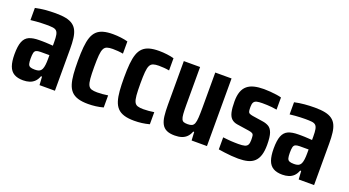

<svg xmlns="http://www.w3.org/2000/svg" viewBox="-44 -935 2471 1361"><g transform="rotate(20 1192.0 -255.0)"><path d="M145.7 8Q103.5 8 76.8 -7.6Q50.1 -23.2 37.9 -57.3Q25.8 -91.3 25.8 -145.5Q25.8 -207.1 38.9 -240.3Q52 -273.5 81 -286.4Q110.1 -299.2 157.7 -299.2Q167.8 -299.2 179.4 -299.2Q190.9 -299.2 203.8 -298.7Q216.6 -298.2 230.8 -297.2Q244.9 -296.2 260.9 -295.2V-322Q260.9 -356.8 257.1 -376.5Q253.2 -396.2 243.3 -405.3Q233.4 -414.4 214.3 -416.6Q195.3 -418.7 165.3 -418.7Q148.3 -418.7 129.4 -417.9Q110.5 -417.1 90.8 -415.6Q71 -414 49.4 -411.4V-503Q85.1 -511 123.5 -514.5Q161.9 -518 202 -518Q248.2 -518 280.2 -511.3Q312.1 -504.6 332.6 -489.6Q353.2 -474.7 364.3 -451Q375.5 -427.4 379.6 -393.5Q383.8 -359.7 383.8 -314.4V0H267.6L263.6 -62.7H255.9Q246.3 -36.6 230.5 -21.2Q214.8 -5.9 193.2 1.1Q171.5 8 145.7 8ZM197.1 -91.7Q211.3 -91.7 221.4 -94.1Q231.5 -96.4 239 -102.5Q246.4 -108.5 250.7 -118.6Q256.1 -130.8 258.5 -150.2Q260.9 -169.6 260.9 -194.5V-223.8H194Q172.4 -223.8 161.4 -218.3Q150.4 -212.8 147.1 -198Q143.7 -183.3 143.7 -155.9Q143.7 -130.3 147.5 -116.2Q151.3 -102.1 162.9 -96.9Q174.5 -91.7 197.1 -91.7Z M635.3 8Q589.8 8 559 -1.5Q528.1 -11 509.2 -31Q490.4 -51 480.7 -82Q471.1 -113 467.6 -156Q464.2 -199 464.2 -255Q464.2 -314.9 468.3 -359.1Q472.5 -403.3 483.1 -433.8Q493.8 -464.3 513.2 -482.9Q532.5 -501.4 562.1 -509.7Q591.7 -518 634.1 -518Q663.9 -518 694.2 -514.2Q724.4 -510.4 746.9 -504V-411.9Q727.5 -415.6 707.4 -417.1Q687.4 -418.7 668.3 -418.7Q642.1 -418.7 625.8 -413.2Q609.6 -407.6 601.4 -391.1Q593.2 -374.7 590.3 -342.2Q587.5 -309.8 587.5 -255Q587.5 -199.6 590.3 -166.9Q593.2 -134.2 601.4 -117.7Q609.7 -101.3 626.2 -96.3Q642.6 -91.3 668.8 -91.3Q688.6 -91.3 708.7 -93.1Q728.7 -95 749.5 -98.1V-6.9Q721.9 0.6 693.3 4.3Q664.7 8 635.3 8Z M983.3 8Q937.8 8 907 -1.5Q876.1 -11 857.2 -31Q838.4 -51 828.7 -82Q819.1 -113 815.6 -156Q812.2 -199 812.2 -255Q812.2 -314.9 816.3 -359.1Q820.5 -403.3 831.1 -433.8Q841.8 -464.3 861.2 -482.9Q880.5 -501.4 910.1 -509.7Q939.7 -518 982.1 -518Q1011.9 -518 1042.2 -514.2Q1072.4 -510.4 1094.9 -504V-411.9Q1075.5 -415.6 1055.4 -417.1Q1035.4 -418.7 1016.3 -418.7Q990.1 -418.7 973.8 -413.2Q957.6 -407.6 949.4 -391.1Q941.2 -374.7 938.3 -342.2Q935.5 -309.8 935.5 -255Q935.5 -199.6 938.3 -166.9Q941.2 -134.2 949.4 -117.7Q957.7 -101.3 974.2 -96.3Q990.6 -91.3 1016.8 -91.3Q1036.6 -91.3 1056.7 -93.1Q1076.7 -95 1097.5 -98.1V-6.9Q1069.9 0.6 1041.3 4.3Q1012.7 8 983.3 8Z M1289.6 8Q1251.2 8 1227.8 -3.1Q1204.3 -14.1 1191.7 -37.3Q1179 -60.4 1174.7 -95.8Q1170.5 -131.2 1170.5 -179.4V-510H1293.3V-226.7Q1293.3 -182.6 1295.2 -156.8Q1297.1 -131 1303 -118.5Q1308.9 -106 1319.7 -102.5Q1330.5 -98.9 1348.5 -98.9Q1368.1 -98.9 1380.1 -104.5Q1392.1 -110.1 1398 -125.4Q1403.9 -140.8 1405.8 -170.3Q1407.7 -199.9 1407.7 -247.5V-510H1530.6V0H1414.9L1411.4 -63.2H1404.1Q1395.1 -38.8 1379.5 -22.9Q1363.9 -7 1341.4 0.5Q1318.9 8 1289.6 8Z M1768.2 8Q1744.4 8 1717 5.8Q1689.5 3.6 1663.5 0.1Q1637.5 -3.3 1617.6 -6.7V-97.6Q1633.5 -96 1648.6 -94.2Q1663.6 -92.4 1677.8 -91.6Q1692 -90.9 1706.3 -90.4Q1720.7 -89.9 1734.2 -89.9Q1765.2 -89.9 1781.6 -94.5Q1798 -99.1 1804.5 -111.5Q1811 -123.8 1811 -146.6Q1811 -168.7 1809.2 -179.9Q1807.4 -191.2 1798.5 -196.4Q1789.6 -201.6 1768.8 -204.6L1678.8 -218.2Q1652 -222.7 1635.6 -238.5Q1619.2 -254.3 1612.4 -285.3Q1605.6 -316.2 1605.6 -365Q1605.6 -408.5 1616.3 -438Q1626.9 -467.4 1648.1 -485Q1669.2 -502.7 1700.5 -510.3Q1731.8 -518 1773.1 -518Q1796 -518 1821 -516Q1846 -514 1868.6 -510.8Q1891.1 -507.6 1905.9 -503.1V-411.4Q1887.3 -415 1868.8 -416.8Q1850.3 -418.6 1832.4 -419.4Q1814.5 -420.1 1796.8 -420.1Q1770.2 -420.1 1754.7 -416.3Q1739.1 -412.5 1732.2 -401.1Q1725.3 -389.7 1725.3 -366.7Q1725.3 -346.4 1727.1 -335.4Q1729 -324.4 1737.2 -319.6Q1745.4 -314.8 1762.8 -311.8L1841.2 -299.8Q1867.8 -296 1887.6 -284.5Q1907.4 -273.1 1918.1 -243.4Q1928.8 -213.8 1928.8 -153.2Q1928.8 -106.8 1918.9 -75.8Q1909.1 -44.7 1889.2 -26.1Q1869.3 -7.4 1839.3 0.3Q1809.2 8 1768.2 8Z M2100.7 8Q2058.5 8 2031.8 -7.6Q2005.1 -23.2 1992.9 -57.3Q1980.8 -91.3 1980.8 -145.5Q1980.8 -207.1 1993.9 -240.3Q2007 -273.5 2036 -286.4Q2065.1 -299.2 2112.7 -299.2Q2122.8 -299.2 2134.4 -299.2Q2145.9 -299.2 2158.8 -298.7Q2171.6 -298.2 2185.8 -297.2Q2199.9 -296.2 2215.9 -295.2V-322Q2215.9 -356.8 2212.1 -376.5Q2208.2 -396.2 2198.3 -405.3Q2188.4 -414.4 2169.3 -416.6Q2150.3 -418.7 2120.3 -418.7Q2103.3 -418.7 2084.4 -417.9Q2065.5 -417.1 2045.8 -415.6Q2026 -414 2004.4 -411.4V-503Q2040.1 -511 2078.5 -514.5Q2116.9 -518 2157 -518Q2203.2 -518 2235.2 -511.3Q2267.1 -504.6 2287.6 -489.6Q2308.2 -474.7 2319.3 -451Q2330.5 -427.4 2334.6 -393.5Q2338.8 -359.7 2338.8 -314.4V0H2222.6L2218.6 -62.7H2210.9Q2201.3 -36.6 2185.5 -21.2Q2169.8 -5.9 2148.2 1.1Q2126.5 8 2100.7 8ZM2152.1 -91.7Q2166.3 -91.7 2176.4 -94.1Q2186.5 -96.4 2194 -102.5Q2201.4 -108.5 2205.7 -118.6Q2211.1 -130.8 2213.5 -150.2Q2215.9 -169.6 2215.9 -194.5V-223.8H2149Q2127.4 -223.8 2116.4 -218.3Q2105.4 -212.8 2102.1 -198Q2098.7 -183.3 2098.7 -155.9Q2098.7 -130.3 2102.5 -116.2Q2106.3 -102.1 2117.9 -96.9Q2129.5 -91.7 2152.1 -91.7Z"/></g></svg>

Font: Saira Thin Condensed
Style: Regular
Weight: 100
Width: 3
Version: Version 1.101